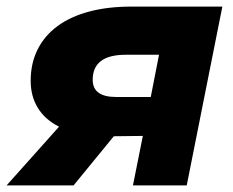

<svg xmlns="http://www.w3.org/2000/svg" viewBox="-49 -562 707 582"><path d="M-29 0 130 -178Q88 -199 66 -234.5Q44 -270 44 -317Q44 -370 65 -412Q86 -454 125.5 -483Q165 -512 221.5 -527Q278 -542 349 -542H625L517 0H354L384 -150L296 -149L174 0ZM408 -268 433 -396H332Q232 -396 232 -320Q232 -268 303 -268Z"/></svg>

Font: Argentum Sans
Style: Bold Italic
Weight: 700
Italic angle: -11°
Designer: Julieta Ulanovsky (font), Cristiano Sobral (main changes and remaster)
Foundry: Julieta Ulanovsky (font), Cristiano Sobral (main changes and remaster)
Version: Version 2.007;June 15, 2022;FontCreator 14.0.0.2814 64-bit; 